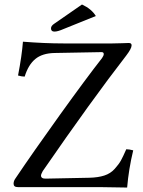

<svg xmlns="http://www.w3.org/2000/svg" viewBox="-20 -840 644 862"><path d="M550.8 2Q451.2 0 424.3 0H60.1Q41 0 41 -15.1Q41 -27.3 48.8 -38.1Q128.9 -157.2 248.5 -323.7Q368.2 -490.2 438 -579.1Q445.8 -590.3 445.8 -597.2Q445.8 -606 436 -606L225.1 -602.1Q169.9 -601.1 138.4 -575Q106.9 -548.8 90.8 -496.1Q77.6 -496.1 61 -501Q78.1 -589.8 83 -652.8Q182.1 -645 264.2 -645H484.9Q502 -645 528.1 -646Q554.2 -647 558.1 -647Q571.3 -647 570.8 -636.2Q570.8 -622.1 546.9 -590.8Q391.1 -389.6 171.9 -71.8Q164.1 -57.6 164.1 -51.8Q164.1 -36.6 189 -38.1L381.8 -42Q420.9 -43 448.5 -52Q476.1 -61 494.6 -81.5Q513.2 -102.1 522.7 -119.1Q532.2 -136.2 546.9 -169.9Q560.1 -169.9 578.1 -165Q557.6 -80.1 550.8 2ZM348.1 -819.8Q391.1 -799.8 410.2 -768.1L266.1 -710Q238.3 -697.8 224.1 -698.2Q209 -698.2 209 -712.9Q209 -724.1 224.1 -733.9Z"/></svg>

Font: Linux Libertine
Style: Regular
Weight: 400
Designer: Philipp H. Poll
Foundry: Philipp H. Poll
Version: Version 5.3.0 ; ttfautohint (v0.9)